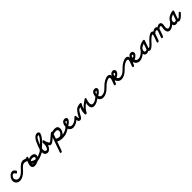

<svg xmlns="http://www.w3.org/2000/svg" viewBox="798 -3657 6970 6970"><g transform="rotate(-45 4282.5 -172.0)"><path d="M324 -285Q324 -284 324.5 -283.5Q325 -283 325 -282Q325 -275 318.5 -264.5Q312 -254 303 -244.5Q294 -235 283.5 -228Q273 -221 265 -221Q246 -221 235 -241Q205 -300 165 -300Q147 -300 127 -288Q107 -276 90.5 -256.5Q74 -237 63 -212Q52 -187 52 -161Q54 -107 90.5 -71Q127 -35 183 -35Q231 -35 292 -66Q353 -97 432 -176Q451 -195 472 -195Q507 -195 507 -161Q507 -150 502 -141Q497 -132 488 -121Q397 -29 315 14.5Q233 58 157 58Q112 58 75.5 42.5Q39 27 13 1Q-13 -25 -27 -60.5Q-41 -96 -41 -135Q-41 -175 -21 -220Q-1 -265 32 -303.5Q65 -342 106.5 -367Q148 -392 191 -392Q270 -392 324 -295Z M1413 -189Q1422 -193 1428 -194.5Q1434 -196 1436 -196Q1467 -196 1467 -162Q1467 -142 1454 -127.5Q1441 -113 1426 -106Q1424 -105 1423 -104Q1422 -103 1420 -102Q1373 -79 1332 -61Q1291 -43 1254 -30Q1217 -17 1183 -9.5Q1149 -2 1115 -1Q1077 21 1027 37.5Q977 54 917 54Q859 54 828 21.5Q797 -11 797 -68Q797 -89 801 -111.5Q805 -134 813 -157Q813 -161 813.5 -163.5Q814 -166 818 -171Q827 -197 835 -220Q843 -243 854 -275H850Q831 -275 815.5 -278.5Q800 -282 785 -287H786Q772 -292 757.5 -295.5Q743 -299 727 -299Q706 -299 685 -293.5Q664 -288 638 -270.5Q612 -253 579 -221Q546 -189 501 -137Q491 -126 479.5 -119Q468 -112 457 -112Q421 -112 421 -146Q421 -154 425 -164Q429 -174 438 -183L437 -181Q492 -247 537 -289.5Q582 -332 619 -356Q656 -380 686.5 -389.5Q717 -399 744 -399Q767 -399 787 -393.5Q807 -388 826 -381L825 -382Q839 -377 852 -373Q865 -369 877 -369Q885 -369 891.5 -369.5Q898 -370 906 -375Q914 -382 922.5 -383.5Q931 -385 936 -385Q969 -385 969 -353Q969 -350 969 -348.5Q969 -347 967 -342V-340L944 -273Q975 -288 1009 -297Q1043 -306 1076 -306Q1109 -306 1139 -298Q1169 -290 1191 -274Q1213 -258 1226 -235.5Q1239 -213 1239 -184Q1239 -166 1233 -146Q1227 -126 1219 -109Q1257 -120 1300.5 -138.5Q1344 -157 1398 -183ZM957 -39Q925 -54 891 -75Q900 -39 940 -39ZM890 -89Q890 -79 891 -75Q882 -81 872.5 -87.5Q863 -94 853 -101L892 -119Q891 -113 890.5 -105.5Q890 -98 890 -89ZM1046 -9Q1003 -18 957 -39Q980 -41 1001 -45.5Q1022 -50 1043 -57ZM904 -192Q911 -187 917.5 -182.5Q924 -178 931 -173Q924 -168 918 -163Q912 -158 906 -153ZM1053 -213Q1019 -213 989 -202.5Q959 -192 931 -173Q987 -135 1029 -117.5Q1071 -100 1113 -97Q1146 -124 1146 -159Q1146 -171 1138 -181Q1130 -191 1117 -198Q1104 -205 1087.5 -209Q1071 -213 1053 -213Z M1590 48Q1524 44 1486.5 4Q1449 -36 1449 -114V-119Q1428 -100 1411 -100Q1394 -100 1384.5 -113Q1375 -126 1375 -137Q1375 -146 1384 -158.5Q1393 -171 1406.5 -186Q1420 -201 1436.5 -216.5Q1453 -232 1468 -246Q1476 -280 1488 -313Q1500 -346 1513 -381Q1515 -388 1519 -397.5Q1523 -407 1528 -418Q1544 -460 1568.5 -515Q1593 -570 1627.5 -619.5Q1662 -669 1707 -703Q1752 -737 1809 -737Q1846 -737 1871.5 -716Q1897 -695 1897 -657Q1897 -640 1889 -619Q1866 -563 1831.5 -511Q1797 -459 1754.5 -411Q1712 -363 1664 -318.5Q1616 -274 1567 -231H1566Q1561 -226 1558.5 -224Q1556 -222 1551 -217Q1546 -193 1544.5 -174Q1543 -155 1543 -140Q1543 -92 1563 -70Q1583 -48 1620 -45H1627Q1645 -48 1661.5 -67Q1678 -86 1690.5 -115.5Q1703 -145 1711 -182Q1719 -219 1719 -258Q1719 -267 1718.5 -276Q1718 -285 1717 -294Q1716 -302 1715.5 -313Q1715 -324 1715 -335Q1715 -341 1719.5 -351Q1724 -361 1732.5 -370.5Q1741 -380 1752 -387.5Q1763 -395 1775 -395Q1787 -395 1793.5 -389Q1800 -383 1808 -372Q1808 -357 1817 -323Q1826 -289 1841 -255Q1856 -221 1874.5 -195Q1893 -169 1912 -169Q1916 -169 1922.5 -172.5Q1929 -176 1937 -181Q1948 -187 1956.5 -191.5Q1965 -196 1973 -196Q2007 -196 2007 -160Q2007 -141 1992 -125.5Q1977 -110 1956.5 -98.5Q1936 -87 1916 -81Q1896 -75 1887 -75Q1858 -75 1832 -94Q1806 -113 1788 -138Q1773 -96 1752 -61.5Q1731 -27 1705 -3Q1679 21 1649.5 34.5Q1620 48 1590 48ZM1523 -297Q1540 -314 1557.5 -330Q1575 -346 1592 -362Q1584 -339 1577.5 -317.5Q1571 -296 1565 -273ZM1687 -565Q1652 -499 1629.5 -451.5Q1607 -404 1592 -362L1597 -367Q1629 -397 1659.5 -427Q1690 -457 1716.5 -487.5Q1743 -518 1764.5 -551Q1786 -584 1801 -622V-624Q1801 -625 1801 -627Q1801 -629 1803 -634Q1801 -637 1794.5 -639.5Q1788 -642 1782 -644Q1756 -642 1731.5 -622.5Q1707 -603 1687 -565Z M1982 -116Q1961 -100 1947 -100Q1933 -100 1923 -113Q1913 -126 1913 -137Q1913 -147 1922.5 -160.5Q1932 -174 1947 -188.5Q1962 -203 1980.5 -218Q1999 -233 2016 -247L2034 -262Q2069 -293 2106 -324Q2143 -355 2177 -381Q2196 -395 2210 -395Q2225 -395 2239 -376Q2278 -387 2312 -391.5Q2346 -396 2375 -396Q2533 -396 2533 -252Q2533 -219 2524.5 -188Q2516 -157 2501.5 -130Q2487 -103 2469 -79.5Q2451 -56 2432 -38Q2513 -46 2584.5 -78.5Q2656 -111 2716 -173Q2739 -196 2757 -196Q2793 -196 2793 -160Q2793 -146 2785.5 -136.5Q2778 -127 2760 -107Q2718 -63 2668.5 -32.5Q2619 -2 2566.5 18Q2514 38 2459.5 47Q2405 56 2352 56Q2285 56 2225.5 42Q2166 28 2119 2Q2088 90 2057.5 175Q2027 260 1996 348Q1989 365 1972 379Q1955 393 1937 393Q1905 393 1905 360Q1905 355 1905.5 351.5Q1906 348 1909 342L1907 345L2057 -78Q2069 -112 2081 -147.5Q2093 -183 2106 -219Q2077 -194 2047 -168.5Q2017 -143 1982 -116ZM2156 -104Q2194 -84 2228 -71.5Q2262 -59 2294 -59Q2329 -59 2363 -84.5Q2397 -110 2432 -171Q2440 -205 2440 -227Q2440 -302 2349 -302Q2296 -302 2219 -282Z M2761 -186Q2772 -192 2782 -197.5Q2792 -203 2802 -208Q2800 -197 2799.5 -185Q2799 -173 2798 -162ZM2858 -300Q2844 -300 2834.5 -292.5Q2825 -285 2818.5 -272Q2812 -259 2808 -242.5Q2804 -226 2802 -208Q2882 -257 2885 -290Q2883 -295 2875 -297.5Q2867 -300 2858 -300ZM2958 -252Q2940 -221 2902 -186.5Q2864 -152 2803 -117Q2814 -79 2844.5 -56Q2875 -33 2923 -33Q2973 -33 3037.5 -64.5Q3102 -96 3177 -174Q3198 -195 3216 -195Q3233 -195 3243 -183Q3253 -171 3253 -159Q3253 -140 3233 -120Q3135 -22 3050 18.5Q2965 59 2898 59Q2852 59 2816 44.5Q2780 30 2755 4Q2730 -22 2717 -58Q2704 -94 2704 -137Q2707 -178 2715.5 -223.5Q2724 -269 2743.5 -307Q2763 -345 2796.5 -369.5Q2830 -394 2884 -394Q2929 -394 2953.5 -372Q2978 -350 2978 -314Q2978 -300 2973.5 -284.5Q2969 -269 2959 -252Z M3161 -140Q3161 -147 3166 -157.5Q3171 -168 3179.5 -177.5Q3188 -187 3199 -194Q3210 -201 3223 -201Q3255 -201 3255 -166Q3255 -103 3261.5 -74.5Q3268 -46 3282 -46Q3281 -47 3285 -55Q3289 -63 3300 -83L3309 -101Q3330 -143 3359 -189Q3388 -235 3425 -282Q3507 -388 3686 -394Q3722 -394 3722 -362Q3722 -350 3712 -333Q3687 -294 3667 -250.5Q3647 -207 3635 -157Q3689 -218 3762 -277.5Q3835 -337 3916 -388Q3923 -391 3928.5 -393Q3934 -395 3940 -395Q3972 -395 3972 -361Q3972 -360 3971.5 -359.5Q3971 -359 3971 -358Q3971 -356 3970.5 -353Q3970 -350 3970 -348Q3927 -234 3927 -158Q3927 -49 4009 -49Q4065 -49 4130.5 -84Q4196 -119 4271 -188H4270Q4289 -207 4307 -207Q4342 -207 4342 -171Q4342 -151 4320 -129Q4225 -41 4137 1.5Q4049 44 3983 44Q3911 44 3872 -0.5Q3833 -45 3833 -132Q3833 -186 3849 -250Q3684 -132 3619 8Q3615 16 3608 22.5Q3601 29 3593 34.5Q3585 40 3577 43Q3569 46 3563 46Q3549 46 3542 39Q3535 32 3532 21.5Q3529 11 3529 -1Q3529 -13 3529 -23V-30Q3529 -99 3547.5 -165Q3566 -231 3596 -291Q3520 -273 3478 -222Q3453 -189 3434 -154.5Q3415 -120 3398 -91Q3382 -62 3367.5 -37Q3353 -12 3337 6.5Q3321 25 3302 35.5Q3283 46 3258 46Q3205 46 3183 1.5Q3161 -43 3161 -140Z M4301 -186Q4312 -192 4322 -197.5Q4332 -203 4342 -208Q4340 -197 4339.5 -185Q4339 -173 4338 -162ZM4398 -300Q4384 -300 4374.5 -292.5Q4365 -285 4358.5 -272Q4352 -259 4348 -242.5Q4344 -226 4342 -208Q4422 -257 4425 -290Q4423 -295 4415 -297.5Q4407 -300 4398 -300ZM4498 -252Q4480 -221 4442 -186.5Q4404 -152 4343 -117Q4354 -79 4384.5 -56Q4415 -33 4463 -33Q4513 -33 4577.5 -64.5Q4642 -96 4717 -174Q4738 -195 4756 -195Q4773 -195 4783 -183Q4793 -171 4793 -159Q4793 -140 4773 -120Q4675 -22 4590 18.5Q4505 59 4438 59Q4392 59 4356 44.5Q4320 30 4295 4Q4270 -22 4257 -58Q4244 -94 4244 -137Q4247 -178 4255.5 -223.5Q4264 -269 4283.5 -307Q4303 -345 4336.5 -369.5Q4370 -394 4424 -394Q4469 -394 4493.5 -372Q4518 -350 4518 -314Q4518 -300 4513.5 -284.5Q4509 -269 4499 -252Z M4785 -134Q4764 -111 4743 -111Q4726 -111 4716.5 -123Q4707 -135 4707 -147Q4707 -166 4726 -185V-184Q4771 -233 4819.5 -271.5Q4868 -310 4916 -337Q4964 -364 5009 -378.5Q5054 -393 5091 -393Q5142 -393 5172.5 -366Q5203 -339 5206 -287Q5225 -332 5260.5 -363Q5296 -394 5356 -394Q5376 -394 5393 -387Q5410 -380 5422.5 -367.5Q5435 -355 5442 -338Q5449 -321 5449 -302Q5449 -250 5403 -199Q5357 -148 5275 -113Q5288 -77 5320.5 -55Q5353 -33 5395 -33Q5445 -33 5509.5 -64.5Q5574 -96 5649 -174Q5670 -195 5689 -195Q5725 -195 5725 -159Q5725 -140 5705 -120Q5607 -22 5522 18.5Q5437 59 5370 59Q5334 59 5302 48.5Q5270 38 5245.5 19.5Q5221 1 5204 -24.5Q5187 -50 5180 -79Q5172 -77 5164.5 -75Q5157 -73 5148 -71Q5142 -53 5135 -32.5Q5128 -12 5122 5Q5114 22 5098 34Q5082 46 5062 46Q5031 46 5031 15Q5031 13 5031 11Q5031 9 5033 4V0L5073 -111Q5079 -128 5085 -145.5Q5091 -163 5097 -180Q5104 -202 5108.5 -221Q5113 -240 5113 -252Q5113 -300 5064 -300Q5037 -300 5003 -288Q4969 -276 4932.5 -254.5Q4896 -233 4858 -202Q4820 -171 4784 -134ZM5236 -185Q5246 -189 5255 -192.5Q5264 -196 5273 -200Q5271 -190 5271 -180Q5271 -170 5270 -160ZM5330 -300Q5315 -300 5305 -291.5Q5295 -283 5288.5 -269Q5282 -255 5278.5 -237Q5275 -219 5273 -200Q5312 -218 5333.5 -237.5Q5355 -257 5355 -277Q5355 -287 5347.5 -293.5Q5340 -300 5330 -300Z M5717 -134Q5696 -111 5675 -111Q5658 -111 5648.5 -123Q5639 -135 5639 -147Q5639 -166 5658 -185V-184Q5703 -233 5751.5 -271.5Q5800 -310 5848 -337Q5896 -364 5941 -378.5Q5986 -393 6023 -393Q6074 -393 6104.5 -366Q6135 -339 6138 -287Q6157 -332 6192.5 -363Q6228 -394 6288 -394Q6308 -394 6325 -387Q6342 -380 6354.5 -367.5Q6367 -355 6374 -338Q6381 -321 6381 -302Q6381 -250 6335 -199Q6289 -148 6207 -113Q6220 -77 6252.5 -55Q6285 -33 6327 -33Q6377 -33 6441.5 -64.5Q6506 -96 6581 -174Q6602 -195 6621 -195Q6657 -195 6657 -159Q6657 -140 6637 -120Q6539 -22 6454 18.5Q6369 59 6302 59Q6266 59 6234 48.5Q6202 38 6177.5 19.5Q6153 1 6136 -24.5Q6119 -50 6112 -79Q6104 -77 6096.5 -75Q6089 -73 6080 -71Q6074 -53 6067 -32.5Q6060 -12 6054 5Q6046 22 6030 34Q6014 46 5994 46Q5963 46 5963 15Q5963 13 5963 11Q5963 9 5965 4V0L6005 -111Q6011 -128 6017 -145.5Q6023 -163 6029 -180Q6036 -202 6040.5 -221Q6045 -240 6045 -252Q6045 -300 5996 -300Q5969 -300 5935 -288Q5901 -276 5864.5 -254.5Q5828 -233 5790 -202Q5752 -171 5716 -134ZM6168 -185Q6178 -189 6187 -192.5Q6196 -196 6205 -200Q6203 -190 6203 -180Q6203 -170 6202 -160ZM6262 -300Q6247 -300 6237 -291.5Q6227 -283 6220.5 -269Q6214 -255 6210.5 -237Q6207 -219 6205 -200Q6244 -218 6265.5 -237.5Q6287 -257 6287 -277Q6287 -287 6279.5 -293.5Q6272 -300 6262 -300Z M7021 -170Q7042 -195 7065 -195Q7101 -195 7101 -161Q7101 -145 7086 -127Q7058 -94 7027 -62.5Q6996 -31 6964 -7Q6932 17 6901.5 31.5Q6871 46 6845 46Q6825 46 6809.5 37.5Q6794 29 6784 15Q6758 29 6729 37Q6700 45 6675 45Q6566 39 6566 -78Q6566 -147 6597 -201Q6628 -255 6678 -295Q6728 -335 6792.5 -360Q6857 -385 6923 -394H6931Q6964 -394 6964 -361Q6964 -356 6963.5 -352.5Q6963 -349 6960 -343L6962 -346Q6938 -277 6913 -207.5Q6888 -138 6864 -69Q6863 -67 6863 -64Q6863 -57 6866 -53Q6869 -49 6872 -47Q6900 -53 6940 -86.5Q6980 -120 7021 -170ZM6776 -73 6851 -289Q6811 -278 6776 -261.5Q6741 -245 6715 -222Q6689 -199 6674 -170Q6659 -141 6659 -105Q6661 -73 6672.5 -60.5Q6684 -48 6703 -48Q6733 -48 6753.5 -57Q6774 -66 6776 -72Z M7231 -3Q7230 -1 7228.5 1Q7227 3 7226 8Q7227 2 7231 -3ZM7089 -130Q7068 -105 7047 -105Q7011 -105 7011 -140Q7011 -155 7026 -175Q7068 -224 7111 -264.5Q7154 -305 7194 -334Q7234 -363 7270 -379Q7306 -395 7336 -395Q7362 -395 7379.5 -383Q7397 -371 7405 -351Q7439 -376 7473 -390Q7507 -404 7539 -404Q7568 -404 7589 -393.5Q7610 -383 7622 -357Q7654 -379 7685.5 -391.5Q7717 -404 7747 -404Q7792 -404 7818.5 -378Q7845 -352 7845 -297Q7845 -277 7842.5 -255.5Q7840 -234 7836 -214Q7833 -195 7830 -177.5Q7827 -160 7827 -150Q7827 -99 7844.5 -73.5Q7862 -48 7892 -48Q7935 -48 7985.5 -80.5Q8036 -113 8087 -175Q8108 -200 8130 -200Q8147 -200 8157 -191.5Q8167 -183 8167 -165Q8167 -152 8151 -130Q8079 -47 8007.5 -1Q7936 45 7867 45Q7798 45 7765.5 -0.5Q7733 -46 7733 -124Q7733 -169 7748 -235H7747Q7752 -260 7752 -269Q7752 -288 7744.5 -299.5Q7737 -311 7722 -311Q7701 -311 7678 -299Q7655 -287 7632 -266Q7631 -261 7631 -256.5Q7631 -252 7630 -248Q7630 -247 7629.5 -246.5Q7629 -246 7629 -245V-243L7542 1Q7535 18 7517 32Q7499 46 7481 46Q7450 46 7450 15Q7450 13 7450 11Q7450 9 7452 4V0L7538 -239Q7540 -248 7541 -257Q7542 -266 7542 -271Q7542 -292 7533.5 -301.5Q7525 -311 7513 -311Q7490 -311 7461 -294Q7432 -277 7403 -247Q7402 -245 7402.5 -243Q7403 -241 7403 -239L7317 2Q7307 20 7291.5 32.5Q7276 45 7257 45Q7225 45 7225 14Q7225 11 7226 8Q7226 1 7228 -3L7313 -239Q7318 -267 7318 -282Q7318 -302 7312 -302Q7294 -302 7269 -289Q7244 -276 7215 -253Q7186 -230 7154 -198.5Q7122 -167 7089 -130Z M8526 -170Q8547 -195 8570 -195Q8606 -195 8606 -161Q8606 -145 8591 -127Q8563 -94 8532 -62.5Q8501 -31 8469 -7Q8437 17 8406.5 31.5Q8376 46 8350 46Q8330 46 8314.5 37.5Q8299 29 8289 15Q8263 29 8234 37Q8205 45 8180 45Q8071 39 8071 -78Q8071 -147 8102 -201Q8133 -255 8183 -295Q8233 -335 8297.5 -360Q8362 -385 8428 -394H8436Q8469 -394 8469 -361Q8469 -356 8468.5 -352.5Q8468 -349 8465 -343L8467 -346Q8443 -277 8418 -207.5Q8393 -138 8369 -69Q8368 -67 8368 -64Q8368 -57 8371 -53Q8374 -49 8377 -47Q8405 -53 8445 -86.5Q8485 -120 8526 -170ZM8281 -73 8356 -289Q8316 -278 8281 -261.5Q8246 -245 8220 -222Q8194 -199 8179 -170Q8164 -141 8164 -105Q8166 -73 8177.5 -60.5Q8189 -48 8208 -48Q8238 -48 8258.5 -57Q8279 -66 8281 -72Z"/></g></svg>

Font: Discipuli Britannica Bold
Style: Regular
Weight: 700
Designer: Peter Wiegel
Foundry: Peter Wiegel
Version: Version 0.001 2009